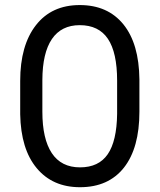

<svg xmlns="http://www.w3.org/2000/svg" viewBox="-20 -741 641 770"><path d="M539.1 -293V-422.4C538.1 -518.1 516.7 -591.7 474.9 -643.3C433 -694.9 374.7 -720.7 299.8 -720.7C224.6 -720.7 166 -693.8 124 -639.9C82 -586 61 -511.6 61 -416.5V-282.7C62.7 -189.6 84.7 -117.6 127.2 -66.7C169.7 -15.7 227.5 9.8 300.8 9.8C377 9.8 435.7 -16.4 477.1 -68.8C518.4 -121.3 539.1 -196 539.1 -293ZM449.7 -417.5V-284.2C448.7 -211.6 436.2 -157.7 412.1 -122.6C388 -87.4 350.9 -69.8 300.8 -69.8C250.7 -69.8 213 -88.9 187.7 -127C162.5 -165 149.9 -220.4 149.9 -293V-420.4C150.2 -492.7 163 -547.4 188.2 -584.5C213.5 -621.6 250.7 -640.1 299.8 -640.1C350.6 -640.1 388.3 -621.8 412.8 -585.2C437.4 -548.6 449.7 -492.7 449.7 -417.5Z"/></svg>

Font: Roboto Condensed
Style: Regular
Weight: 400
Designer: Google
Version: Version 2.134; 2016